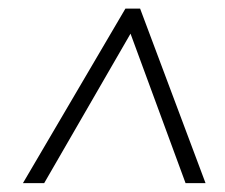

<svg xmlns="http://www.w3.org/2000/svg" viewBox="-20 -736 516 441"><path d="M32.7 -315.4 268.1 -716.3H301.8L452.1 -315.4H406.2L279.8 -658.7L81.5 -315.4Z"/></svg>

Font: Open Sans SemiCondensed Light
Style: Italic
Weight: 300
Width: 4
Italic angle: -12°
Designer: Monotype Design Team
Foundry: Monotype Imaging Inc.
Version: Version 3.000